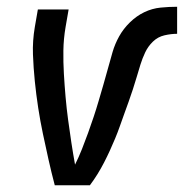

<svg xmlns="http://www.w3.org/2000/svg" viewBox="-20 -548 544 568"><path d="M246 0H142Q132 -38 123.5 -76Q115 -114 107 -152Q99 -190 93 -229Q87 -268 83 -307.5Q79 -347 77.5 -387Q76 -427 83 -468L92 -520H183L174 -468Q168 -433 167.5 -398.5Q167 -364 169 -329.5Q171 -295 174 -261Q177 -227 181.5 -193.5Q186 -160 191 -127Q196 -94 202 -61Q213 -83 222.5 -107Q232 -131 240.5 -154.5Q249 -178 257 -202Q265 -226 272 -250Q279 -274 286 -298Q293 -322 299.5 -346Q306 -370 313 -394Q320 -418 332.5 -440.5Q345 -463 364.5 -482Q384 -501 407 -512Q430 -523 455 -525.5Q480 -528 504 -528V-448Q486 -448 466.5 -443.5Q447 -439 432.5 -425Q418 -411 409.5 -393Q401 -375 395.5 -357Q390 -339 384.5 -320.5Q379 -302 373 -283.5Q367 -265 360.5 -247Q354 -229 347.5 -211Q341 -193 334.5 -174.5Q328 -156 320.5 -138Q313 -120 305 -102.5Q297 -85 288 -67.5Q279 -50 268.5 -33Q258 -16 246 0Z"/></svg>

Font: Iosevka Term Curly Medium
Style: Italic
Weight: 500
Italic angle: -9°
Designer: Belleve Invis
Foundry: Belleve Invis
Version: Version 32.3.0